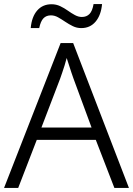

<svg xmlns="http://www.w3.org/2000/svg" viewBox="-20 -930 658 950"><path d="M546 0 454 -238H162L70 0H0L280 -717H342L618 0ZM343 -543Q340 -552 333.5 -570.5Q327 -589 321 -609Q315 -629 310 -643Q305 -625 299.5 -606Q294 -587 288 -571Q282 -555 278 -542L185 -299H433ZM132 -791Q137 -847 164 -878Q191 -909 235 -909Q258 -909 278 -899.5Q298 -890 315.5 -877.5Q333 -865 350.5 -855.5Q368 -846 385 -846Q408 -846 422.5 -860.5Q437 -875 443 -910H485Q480 -855 453 -823Q426 -791 382 -791Q360 -791 340.5 -800.5Q321 -810 302.5 -822.5Q284 -835 267 -844.5Q250 -854 232 -854Q209 -854 195 -839.5Q181 -825 174 -791Z"/></svg>

Font: Noto Sans Syriac Eastern Light
Style: Regular
Weight: 300
Designer: Patrick Giasson and the Monotype Design Team
Foundry: Monotype Imaging Inc.
Version: Version 3.001